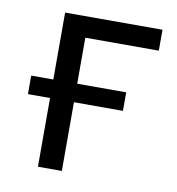

<svg xmlns="http://www.w3.org/2000/svg" viewBox="-65 -575 582 633"><g transform="rotate(10 226.5 -258.0)"><path d="M103 -230V0H183V-230H347V-292H183V-446H429V-516H103V-292H29V-230Z"/></g></svg>

Font: Braiins Sans
Style: Regular
Weight: 400
Designer: Mike Abbink, Paul van der Laan, Pieter van Rosmalen, Jiri Chlebus, Lubos Buracinsky
Foundry: Bold Monday, Sudetype
Version: Version 1.000;hotconv 1.0.109;makeotfexe 2.5.65596